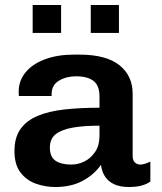

<svg xmlns="http://www.w3.org/2000/svg" viewBox="-20 -740 648 770"><path d="M202 10Q161 10 123.5 -3.5Q86 -17 62 -48.5Q38 -80 38 -134Q38 -189 62.5 -223Q87 -257 131.5 -275.5Q176 -294 238.5 -301Q301 -308 379 -308V-353Q379 -397 355 -415.5Q331 -434 285 -434Q246 -434 216.5 -416.5Q187 -399 187 -363V-355H56Q55 -358 55 -363.5Q55 -369 55 -373Q55 -417 83 -450.5Q111 -484 161 -502.5Q211 -521 277 -521H298Q406 -521 459 -478.5Q512 -436 512 -364V-115Q512 -96 521.5 -88Q531 -80 542 -80Q551 -80 562 -83.5Q573 -87 583 -92V-12Q570 -2 548.5 4Q527 10 497 10Q461 10 437 -1.5Q413 -13 400.5 -33Q388 -53 385 -79Q357 -39 311 -14.5Q265 10 202 10ZM266 -80Q294 -80 319.5 -93Q345 -106 362 -131.5Q379 -157 379 -195V-236Q315 -236 270.5 -228Q226 -220 203 -201.5Q180 -183 180 -148Q180 -111 202.5 -95.5Q225 -80 266 -80ZM111 -608V-720H225V-608ZM344 -608V-720H457V-608Z"/></svg>

Font: Chivo Medium SemiBold
Style: Regular
Weight: 600
Version: Version 2.002